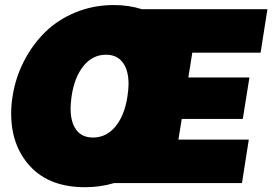

<svg xmlns="http://www.w3.org/2000/svg" viewBox="-20 -737 1097 773"><path d="M493.3 -350Q497.5 -379.2 497.5 -399.2Q497.5 -454.2 474.2 -485.4Q450.8 -516.7 406.7 -516.7Q353.3 -516.7 316.7 -472.1Q280 -427.5 268.3 -350Q264.2 -319.2 264.2 -300Q264.2 -245 287.1 -214.2Q310 -183.3 354.2 -183.3Q408.3 -183.3 445 -227.9Q481.7 -272.5 493.3 -350ZM440 0Q383.3 16.7 322.5 16.7Q180 16.7 102.5 -66.3Q25 -149.2 25 -280Q25 -315.8 30.8 -350Q42.5 -425 76.7 -491.2Q110.8 -557.5 162.1 -607.9Q213.3 -658.3 285 -687.5Q356.7 -716.7 438.3 -716.7Q499.2 -716.7 550.8 -700H1056.7L1029.2 -525H754.2L738.3 -425H984.2L957.5 -258.3H711.7L698.3 -175H981.7L954.2 0Z"/></svg>

Font: BoonTook
Style: Italic
Weight: 400
Italic angle: -9°
Designer: Sungsit Sawaiwan
Foundry: FontUni
Version: Version 3.0